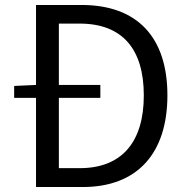

<svg xmlns="http://www.w3.org/2000/svg" viewBox="-20 -753 752 773"><path d="M217 -76V-359H384V-411H217V-658H301C473 -658 559 -555 559 -369C559 -184 473 -76 301 -76ZM125 -733V-411L37 -407V-359H125V0H313C534 0 654 -137 654 -369C654 -602 534 -733 308 -733Z"/></svg>

Font: Noto Sans CJK JP Regular
Style: Regular
Weight: 400
Designer: Ryoko NISHIZUKA (kana & ideographs); Paul D. Hunt (Latin, Greek & Cyrillic); Wenlong ZHANG (bopomofo); Sandoll Communica
Foundry: Adobe Systems Incorporated
Version: Version 1.001;PS 1.001;hotconv 1.0.78;makeotf.lib2.5.61930